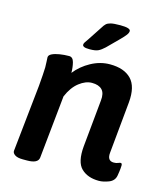

<svg xmlns="http://www.w3.org/2000/svg" viewBox="-109 -802 775 893"><g transform="rotate(15 278.5 -355.5)"><path d="M250 -573Q231 -573 223.5 -576.5Q216 -580 216 -586Q216 -592 220.5 -598.5Q225 -605 232 -615L278 -685Q285 -697 292.5 -704Q300 -711 314.5 -714.5Q329 -718 360 -718Q409 -718 409 -703Q409 -694 400.5 -683Q392 -672 377 -657L321 -601Q305 -586 291.5 -579.5Q278 -573 250 -573ZM450 7Q396 7 365 -23Q334 -53 341 -130L363 -356Q367 -392 351 -408.5Q335 -425 302 -425Q272 -425 241 -401Q210 -377 190 -330L159 -27Q156 2 103 2H83Q57 2 44.5 -6.5Q32 -15 33 -26L67 -348Q69 -374 71 -400Q73 -426 73 -438Q73 -456 72 -467Q71 -478 71 -486Q71 -497 85.5 -504Q100 -511 122 -514.5Q144 -518 167 -518Q185 -518 191 -495Q197 -472 197 -445Q226 -482 270 -506Q314 -530 361 -530Q429 -530 463.5 -494.5Q498 -459 491 -382L467 -133Q463 -93 495 -93Q507 -93 515 -96.5Q523 -100 527 -100Q534 -100 534 -89Q534 -86 533 -73.5Q532 -61 528 -38Q523 -13 497 -3Q471 7 450 7Z"/></g></svg>

Font: Asap SemiBold
Style: Italic
Weight: 600
Italic angle: -6°
Designer: Pablo Cosgaya
Foundry: Omnibus-Type
Version: Version 3.001; ttfautohint (v1.8.3)